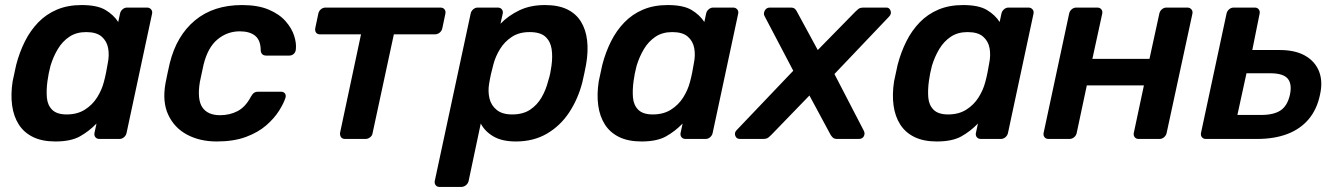

<svg xmlns="http://www.w3.org/2000/svg" viewBox="-20 -550 5288 760"><path d="M199 10Q147 10 111 -7.5Q75 -25 54.5 -57Q34 -89 28 -132.5Q22 -176 30 -228Q34 -246 37 -260.5Q40 -275 44 -293Q57 -343 78.5 -386Q100 -429 131.5 -461.5Q163 -494 205.5 -512Q248 -530 303 -530Q365 -530 397.5 -510.5Q430 -491 448 -463L455 -496Q457 -506 465 -513Q473 -520 483 -520H562Q572 -520 578 -513Q584 -506 582 -496L481 -24Q479 -14 471 -7Q463 0 453 0H374Q363 0 357.5 -7Q352 -14 354 -24L362 -61Q332 -30 296 -10Q260 10 199 10ZM244 -97Q286 -97 316 -116Q346 -135 364.5 -164.5Q383 -194 391 -225Q396 -243 400 -263.5Q404 -284 407 -302Q413 -332 408 -359.5Q403 -387 382.5 -405Q362 -423 321 -423Q282 -423 254.5 -404.5Q227 -386 209 -356Q191 -326 180 -290Q176 -275 173 -260Q170 -245 168 -230Q163 -194 165.5 -164Q168 -134 186.5 -115.5Q205 -97 244 -97Z M838 10Q771 10 720.5 -17Q670 -44 646 -95.5Q622 -147 635 -220Q638 -235 643 -259.5Q648 -284 652 -300Q679 -409 752 -469.5Q825 -530 938 -530Q1001 -530 1043.5 -512Q1086 -494 1110.5 -466Q1135 -438 1144.5 -408Q1154 -378 1151 -354Q1150 -343 1142.5 -336.5Q1135 -330 1125 -330H1034Q1024 -330 1018.5 -335Q1013 -340 1012 -350Q1012 -390 990.5 -408Q969 -426 929 -426Q880 -426 841.5 -394.5Q803 -363 786 -295Q782 -277 778 -258Q774 -239 771 -225Q760 -156 781 -125Q802 -94 851 -94Q890 -94 921 -110.5Q952 -127 973 -167Q979 -178 985.5 -182.5Q992 -187 1002 -187H1092Q1102 -187 1107.5 -180.5Q1113 -174 1110 -163Q1103 -141 1084.5 -111.5Q1066 -82 1034 -54Q1002 -26 953.5 -8Q905 10 838 10Z M1346 0Q1335 0 1330 -7Q1325 -14 1326 -24L1409 -414H1247Q1236 -414 1231 -421Q1226 -428 1228 -439L1240 -496Q1242 -506 1250 -513Q1258 -520 1269 -520H1723Q1734 -520 1739.5 -513Q1745 -506 1743 -496L1731 -439Q1729 -428 1720.5 -421Q1712 -414 1701 -414H1539L1455 -24Q1454 -14 1445.5 -7Q1437 0 1427 0Z M1720 190Q1710 190 1704.5 183Q1699 176 1701 166L1843 -496Q1845 -506 1853 -513Q1861 -520 1871 -520H1950Q1961 -520 1966.5 -513Q1972 -506 1970 -496L1961 -456Q1992 -488 2035.5 -509Q2079 -530 2137 -530Q2190 -530 2225 -513Q2260 -496 2279.5 -464.5Q2299 -433 2304 -390Q2309 -347 2300 -295Q2297 -278 2293 -260Q2289 -242 2285 -224Q2268 -158 2233 -105Q2198 -52 2145 -21Q2092 10 2022 10Q1968 10 1934 -9.5Q1900 -29 1883 -61L1835 166Q1833 176 1824.5 183Q1816 190 1805 190ZM2007 -97Q2050 -97 2078 -115.5Q2106 -134 2123.5 -164Q2141 -194 2150 -230Q2155 -245 2158 -260Q2161 -275 2163 -290Q2168 -326 2163.5 -356Q2159 -386 2139 -404.5Q2119 -423 2076 -423Q2035 -423 2006 -404Q1977 -385 1959 -355.5Q1941 -326 1933 -295Q1928 -277 1923.5 -257Q1919 -237 1916 -218Q1911 -188 1917.5 -160.5Q1924 -133 1946 -115Q1968 -97 2007 -97Z M2519 10Q2467 10 2431 -7.5Q2395 -25 2374.5 -57Q2354 -89 2348 -132.5Q2342 -176 2350 -228Q2354 -246 2357 -260.5Q2360 -275 2364 -293Q2377 -343 2398.5 -386Q2420 -429 2451.5 -461.5Q2483 -494 2525.5 -512Q2568 -530 2623 -530Q2685 -530 2717.5 -510.5Q2750 -491 2768 -463L2775 -496Q2777 -506 2785 -513Q2793 -520 2803 -520H2882Q2892 -520 2898 -513Q2904 -506 2902 -496L2801 -24Q2799 -14 2791 -7Q2783 0 2773 0H2694Q2683 0 2677.5 -7Q2672 -14 2674 -24L2682 -61Q2652 -30 2616 -10Q2580 10 2519 10ZM2564 -97Q2606 -97 2636 -116Q2666 -135 2684.5 -164.5Q2703 -194 2711 -225Q2716 -243 2720 -263.5Q2724 -284 2727 -302Q2733 -332 2728 -359.5Q2723 -387 2702.5 -405Q2682 -423 2641 -423Q2602 -423 2574.5 -404.5Q2547 -386 2529 -356Q2511 -326 2500 -290Q2496 -275 2493 -260Q2490 -245 2488 -230Q2483 -194 2485.5 -164Q2488 -134 2506.5 -115.5Q2525 -97 2564 -97Z M2909 0Q2895 0 2890.5 -12.5Q2886 -25 2896 -35L3120 -270L3006 -487Q3001 -497 3007.5 -508.5Q3014 -520 3027 -520H3110Q3122 -520 3127.5 -514Q3133 -508 3135 -503L3217 -352L3365 -503Q3370 -508 3377 -514Q3384 -520 3399 -520H3487Q3500 -521 3505 -508Q3510 -495 3499 -484L3283 -257L3399 -33Q3405 -22 3399.5 -11Q3394 0 3379 0H3294Q3282 0 3276.5 -5.5Q3271 -11 3268 -16L3184 -172L3033 -16Q3029 -12 3022 -6Q3015 0 3000 0Z M3688 10Q3636 10 3600 -7.5Q3564 -25 3543.5 -57Q3523 -89 3517 -132.5Q3511 -176 3519 -228Q3523 -246 3526 -260.5Q3529 -275 3533 -293Q3546 -343 3567.5 -386Q3589 -429 3620.5 -461.5Q3652 -494 3694.5 -512Q3737 -530 3792 -530Q3854 -530 3886.5 -510.5Q3919 -491 3937 -463L3944 -496Q3946 -506 3954 -513Q3962 -520 3972 -520H4051Q4061 -520 4067 -513Q4073 -506 4071 -496L3970 -24Q3968 -14 3960 -7Q3952 0 3942 0H3863Q3852 0 3846.5 -7Q3841 -14 3843 -24L3851 -61Q3821 -30 3785 -10Q3749 10 3688 10ZM3733 -97Q3775 -97 3805 -116Q3835 -135 3853.5 -164.5Q3872 -194 3880 -225Q3885 -243 3889 -263.5Q3893 -284 3896 -302Q3902 -332 3897 -359.5Q3892 -387 3871.5 -405Q3851 -423 3810 -423Q3771 -423 3743.5 -404.5Q3716 -386 3698 -356Q3680 -326 3669 -290Q3665 -275 3662 -260Q3659 -245 3657 -230Q3652 -194 3654.5 -164Q3657 -134 3675.5 -115.5Q3694 -97 3733 -97Z M4130 0Q4120 0 4114.5 -7Q4109 -14 4111 -24L4212 -496Q4214 -506 4222 -513Q4230 -520 4240 -520H4323Q4334 -520 4339.5 -513Q4345 -506 4343 -496L4304 -317H4530L4569 -496Q4571 -506 4579 -513Q4587 -520 4597 -520H4680Q4690 -520 4696 -513Q4702 -506 4700 -496L4598 -24Q4596 -14 4588 -7Q4580 0 4570 0H4487Q4477 0 4471.5 -7Q4466 -14 4468 -24L4508 -212H4282L4242 -24Q4240 -14 4232 -7Q4224 0 4213 0Z M4753 0Q4743 0 4737.5 -7Q4732 -14 4734 -24L4835 -496Q4837 -506 4845 -513Q4853 -520 4863 -520H4947Q4957 -520 4962.5 -513Q4968 -506 4966 -496L4937 -352H5039Q5104 -353 5144.5 -330.5Q5185 -308 5201 -268Q5217 -228 5205 -175Q5193 -117 5160 -78Q5127 -39 5075.5 -19.5Q5024 0 4956 0ZM4878 -95H4972Q5022 -95 5049 -113Q5076 -131 5086 -175Q5095 -218 5077 -239Q5059 -260 5008 -260H4914Z"/></svg>

Font: Rubik Medium
Style: Italic
Weight: 500
Italic angle: -12°
Designer: Hubert and Fischer
Foundry: Hubert and Fischer
Version: Version 2.300;gftools[0.9.30]